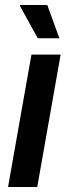

<svg xmlns="http://www.w3.org/2000/svg" viewBox="-20 -743 273 763"><path d="M12 0 105 -526H221L128 0ZM130 -591 59 -720 60 -723H168L216 -591Z"/></svg>

Font: Archivo SemiCondensed SemiBold
Style: Italic
Weight: 600
Width: 4
Italic angle: -10°
Designer: Hector Gatti
Foundry: Omnibus-Type
Version: Version 2.001